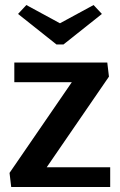

<svg xmlns="http://www.w3.org/2000/svg" viewBox="-20 -751 482 771"><path d="M389.2 -695 355.8 -730.8 220.8 -657.5 85.8 -730.8 52.5 -695 206.7 -572.5H235ZM18.3 -56.7 25 0H422.5V-79.2H167.5L417.5 -443.3L410.8 -500H37.5V-420.8H268.3Z"/></svg>

Font: Boon SemiBold
Style: Regular
Weight: 600
Designer: Sungsit Sawaiwan
Foundry: FontUni
Version: Version 2.0